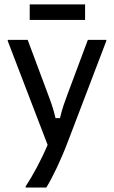

<svg xmlns="http://www.w3.org/2000/svg" viewBox="-20 -680 515 867"><path d="M364.2 -590V-660H114.2V-590ZM189.2 166.7C217.5 120.8 255 43.3 288.3 -45L460 -495V-500H376.7L283.3 -250C272.5 -220.8 261.7 -192.5 250.8 -146.7H230.8C220 -192.5 209.2 -220.8 198.3 -250L105 -500H15V-495L195 -25.8C165.8 43.3 128.3 112.5 95.8 161.7V166.7Z"/></svg>

Font: Familjen Grotesk
Style: Regular
Weight: 400
Designer: Anders Wikstroem, Jonas Baeckman, Matilda Gysing, Kristian Moeller
Foundry: Familjen STHLM AB
Version: Version 2.000